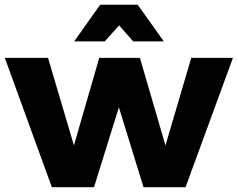

<svg xmlns="http://www.w3.org/2000/svg" viewBox="-25 -783 994 803"><path d="M473.1 -676.8 413.1 -609.9H285.2L394 -763.2H550.8L660.2 -609.9H532.2ZM774.9 -541H949.2L751 0H575.2L472.2 -334L368.2 0H191.9L-4.9 -541H175.8L284.2 -174.8L390.1 -541H560.1L667 -174.8Z"/></svg>

Font: Montserrat-Arabic
Style: Bold
Weight: 700
Designer: Mohamed Gaber
Foundry: Kief Type Foundry
Version: Version 5.008;PS 005.008;hotconv 1.0.88;makeotf.lib2.5.64775